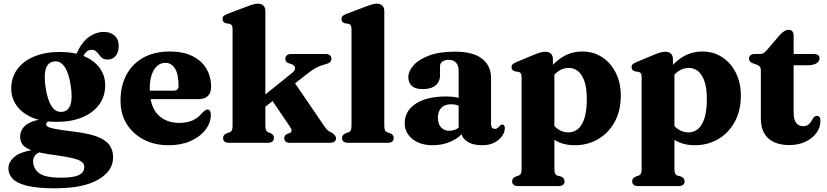

<svg xmlns="http://www.w3.org/2000/svg" viewBox="-20 -769 4456 1034"><path d="M373.8 -60.6Q304.6 -69 274 -75.3Q243.4 -81.7 235.8 -87.5Q228.2 -93.3 228.2 -99.1Q228.2 -105.4 233.4 -110.7Q238.6 -116 250.5 -120.9L242.6 -129.9Q183.4 -126.8 149.9 -112.7Q116.4 -98.7 102.4 -77.8Q88.4 -56.9 88.4 -32.3Q88.4 -6.5 103.3 11.7Q118.1 30 158.2 43Q198.3 56.1 274.4 66.1Q336.1 74.4 370.9 82.8Q405.7 91.3 419.9 102.3Q434.1 113.4 434.1 129.7Q434.1 148.3 422.2 161.4Q410.3 174.4 382.7 181.2Q355.1 187.9 307.1 187.9Q223.8 187.9 191 163.6Q158.3 139.2 158.3 98.2Q158.3 81.6 169.5 67.5Q180.8 53.4 201.8 48.1L195.9 32.8Q98.6 44 62 72.3Q25.3 100.6 25.3 137.6Q25.3 169.3 48.1 193.5Q70.8 217.8 125.7 231.4Q180.6 245 276.4 245Q429 245 509 198.3Q589.1 151.6 589.1 78.8Q589.1 37.9 568 10.3Q546.9 -17.4 499.7 -34.4Q452.6 -51.4 373.8 -60.6ZM374 -439 413.4 -435.1Q430.6 -473.6 442.4 -487.1Q454.2 -500.6 471.7 -500.6Q488.2 -500.6 497.3 -492.7Q506.4 -484.9 513.5 -474.4Q520.7 -463.9 530.8 -456Q540.9 -448.2 559.7 -448.2Q586.6 -448.2 602.9 -468.2Q619.3 -488.2 619.3 -521Q619.3 -557.5 597 -577.3Q574.8 -597.1 539.6 -597.1Q495.7 -597.1 456.6 -568Q417.5 -538.9 391.6 -478.7ZM546.6 -310Q546.6 -361 517.8 -401.5Q489 -442.1 434.5 -465.6Q380.1 -489.2 302.7 -489.2Q222.3 -489.2 163.3 -464.4Q104.3 -439.7 72.4 -395.2Q40.5 -350.8 40.5 -291.9Q40.5 -241.4 69.3 -200.6Q98.1 -159.8 152.8 -136.2Q207.5 -112.7 284.4 -112.7Q365.2 -112.7 424 -137.4Q482.8 -162.2 514.7 -206.7Q546.6 -251.2 546.6 -310ZM271.7 -438.2Q305.3 -442.2 327.9 -409.3Q350.5 -376.5 360.9 -308.2Q371.3 -240.8 359.7 -205.6Q348.1 -170.5 315 -166.5Q292.9 -164.1 275.2 -177.7Q257.6 -191.3 245.3 -221.3Q233 -251.3 225.8 -296.5Q219 -341.6 221.8 -372.2Q224.6 -402.7 237.2 -419.3Q249.9 -435.8 271.7 -438.2Z M1116.9 -300.3Q1116.9 -269.2 1099.6 -252.3Q1082.4 -235.3 1049.9 -235.3H745.6V-280.8H914.8Q941.5 -280.8 941.5 -305.5Q941.5 -369.7 922.2 -400.2Q902.9 -430.6 870.7 -430.6Q846.3 -430.6 827.3 -414.7Q808.3 -398.8 797.3 -367.7Q786.4 -336.7 786.4 -291.5Q786.4 -197.7 829.6 -152.4Q872.9 -107.1 946 -107.1Q984.5 -107.1 1014.6 -119.5Q1044.8 -131.9 1067.2 -159.4Q1079 -170.9 1085.4 -174.9Q1091.9 -179 1098.3 -179Q1107.3 -179 1111.5 -170.3Q1115.7 -161.7 1115.6 -149.3Q1114.6 -106 1085.5 -68.8Q1056.4 -31.6 1005.6 -9.2Q954.9 13.2 888.2 13.2Q813.7 13.2 755.1 -16.8Q696.5 -46.8 662.8 -100.8Q629.1 -154.8 629.1 -227.1Q629.1 -305.9 660.5 -365.3Q691.9 -424.8 751.4 -458.2Q810.9 -491.6 894.3 -491.6Q966.5 -491.6 1016.2 -466.9Q1065.9 -442.3 1091.4 -399.2Q1116.9 -356.1 1116.9 -300.3Z M1213.5 0Q1196.3 0 1188.9 -6.8Q1181.5 -13.7 1181.5 -25.6Q1181.5 -34.4 1186.3 -40.8Q1191 -47.3 1201.6 -51.5L1216.8 -56.6Q1225.1 -59.9 1228.8 -67.6Q1232.5 -75.3 1232.5 -93.2V-611.9Q1232.5 -626.4 1228.4 -632.6Q1224.3 -638.8 1215.7 -640.8L1197.1 -643.6Q1187.2 -646.4 1182.8 -652Q1178.4 -657.5 1178.4 -666.1Q1178.4 -676.3 1184.2 -682.4Q1189.9 -688.5 1205.7 -694.5L1307.1 -732.9Q1329.4 -741.5 1343.2 -745.3Q1357.1 -749.2 1369.8 -749.2Q1389.1 -749.2 1399.1 -738.3Q1409.1 -727.5 1409.1 -710.4V-93.3Q1409.1 -75.4 1412.8 -67.8Q1416.5 -60.2 1424.8 -56.6L1438.8 -51.2Q1455.1 -43.1 1455.1 -27.2Q1455.1 0 1421.6 0ZM1356.8 -218.1 1553.7 -376.9Q1570.7 -390.5 1569.2 -403.8Q1567.7 -417.1 1548.8 -423.9L1533.7 -428.9Q1523.9 -432.7 1520.2 -438.2Q1516.6 -443.7 1516.6 -452.6Q1516.6 -464.6 1525.1 -471.4Q1533.6 -478.2 1548.1 -478.2H1733Q1747.8 -478.2 1756.3 -471.5Q1764.8 -464.9 1764.8 -453.7Q1764.8 -442.5 1757.9 -435Q1751.1 -427.5 1728.4 -421.7Q1702.5 -415.1 1681 -403.3Q1659.5 -391.5 1627.7 -366.2L1377.7 -169.5ZM1548.3 -350.8 1728 -87.3Q1738 -73.3 1745.8 -66.6Q1753.7 -60 1766.5 -54.1Q1777.6 -47.5 1783.6 -40Q1789.7 -32.5 1789.7 -23.7Q1789.7 -12.9 1781.2 -6.4Q1772.7 0 1758.3 0H1539Q1526.1 0 1518.4 -6.8Q1510.7 -13.7 1510.7 -25.2Q1510.7 -32.8 1514.1 -37.9Q1517.6 -43.1 1525.8 -47.3L1538.5 -52.3Q1549.4 -56.4 1550.3 -64.7Q1551.1 -73 1538.4 -91.4L1432.7 -247.1Z M2049.6 -710.4V-93.3Q2049.6 -75.4 2053.3 -67.6Q2057 -59.8 2065.3 -56.6L2080.1 -51.6Q2090.8 -47.4 2095.6 -40.9Q2100.4 -34.5 2100.4 -25.6Q2100.4 -13.7 2092.5 -6.8Q2084.6 0 2067.3 0H1854.9Q1837.7 0 1829.9 -6.8Q1822 -13.7 1822 -25.6Q1822 -34.4 1826.8 -40.8Q1831.5 -47.3 1842.1 -51.5L1857.3 -56.6Q1865.6 -59.9 1869.3 -67.6Q1873 -75.3 1873 -93.2V-611.9Q1873 -626.4 1868.9 -632.6Q1864.8 -638.8 1856.2 -640.8L1837.6 -643.6Q1827.7 -646.4 1823.3 -652Q1818.9 -657.5 1818.9 -666.1Q1818.9 -676.3 1824.7 -682.4Q1830.4 -688.5 1846.2 -694.5L1947.6 -732.9Q1971.1 -741.9 1984.7 -745.5Q1998.4 -749.2 2008.7 -749.2Q2029.2 -749.2 2039.4 -738.3Q2049.6 -727.5 2049.6 -710.4Z M2462.7 -66.3V-77.3L2449.9 -78.7V-389.1Q2449.9 -416.2 2435.8 -431.5Q2421.7 -446.9 2396.7 -446.9Q2375.4 -446.9 2362.5 -437.5Q2349.7 -428.1 2349.7 -413.8V-364.4Q2349.7 -328.3 2325.2 -308.7Q2300.8 -289 2255.8 -289Q2217.3 -289 2198.2 -306.1Q2179 -323.1 2179 -353.2Q2179 -385.5 2207.1 -417.2Q2235.1 -448.9 2290.6 -469.8Q2346.1 -490.8 2429 -490.8Q2528.1 -490.8 2576.3 -452.7Q2624.5 -414.7 2624.5 -349.5V-100Q2624.5 -88.3 2629.7 -81.6Q2635 -75 2645.3 -75Q2655.1 -75 2660.4 -79.9Q2665.7 -84.8 2670 -89.6Q2673.2 -93 2676.6 -95.4Q2680 -97.9 2684.7 -97.9Q2692.1 -97.9 2695.4 -92.4Q2698.8 -87 2698.8 -78.5Q2698.8 -59 2684.8 -37.7Q2670.9 -16.5 2643.3 -1.6Q2615.8 13.2 2575 13.2Q2524.8 13.2 2493.8 -8.7Q2462.7 -30.7 2462.7 -66.3ZM2159.5 -105.7Q2159.5 -171.2 2218.6 -210.3Q2277.6 -249.5 2383.7 -249.5Q2414.7 -249.5 2438.8 -244.7Q2463 -240 2479.6 -231.7L2465.6 -193.5Q2451.7 -200.4 2438.2 -203.9Q2424.8 -207.5 2408.9 -207.5Q2376 -207.5 2357.1 -188.8Q2338.3 -170.1 2338.3 -136.1Q2338.3 -101.4 2355.2 -83.1Q2372.2 -64.8 2399.4 -64.8Q2420.2 -64.8 2439 -74.4Q2457.9 -84 2469.7 -99.4L2481.2 -64.8Q2455.3 -27.6 2409.2 -7.2Q2363.1 13.2 2311 13.2Q2243.2 13.2 2201.4 -20.2Q2159.5 -53.7 2159.5 -105.7Z M2957.6 -451.5V-401.2L2965.6 -385.6V139.7Q2965.6 157.6 2969.3 165.5Q2973 173.3 2981.3 176.3L3000 181.4Q3010.7 185.5 3015.5 192Q3020.3 198.5 3020.3 207.4Q3020.3 219.3 3012.4 226.2Q3004.5 233 2987.2 233H2770.9Q2753.7 233 2745.9 226.2Q2738 219.3 2738 207.4Q2738 198.6 2742.8 192.2Q2747.5 185.7 2758.1 181.5L2773.3 176.4Q2781.6 173.2 2785.3 165.5Q2789 157.7 2789 139.8V-353Q2789 -367.5 2784.9 -373.7Q2780.8 -379.9 2772.2 -381.9L2753.6 -384.7Q2743.7 -387.5 2739.3 -393.1Q2734.9 -398.6 2734.9 -407.2Q2734.9 -417.4 2740.7 -422.9Q2746.4 -428.4 2762.2 -435.2L2855.6 -474Q2877.1 -483 2891.1 -486.6Q2905.1 -490.3 2916.3 -490.3Q2937.2 -490.3 2947.4 -479.4Q2957.6 -468.6 2957.6 -451.5ZM2932.3 -318.9 2903.1 -350.4Q2944.6 -416.6 2997.3 -454.1Q3050.1 -491.6 3116.2 -491.6Q3175.6 -491.6 3222.4 -461.2Q3269.2 -430.8 3296.2 -377.2Q3323.3 -323.7 3323.3 -253.8Q3323.3 -173.1 3290.5 -113Q3257.8 -53 3201.5 -19.9Q3145.2 13.2 3074.9 13.2Q3014.7 13.2 2968.8 -13.8Q2923 -40.7 2891.5 -93.8L2936.2 -127Q2960.2 -89.9 2985.9 -72.9Q3011.6 -55.9 3041.4 -55.9Q3070.3 -55.9 3092.7 -74.5Q3115 -93.1 3127.6 -132.8Q3140.2 -172.6 3140.2 -235.4Q3140.2 -293.9 3127.5 -330.9Q3114.8 -367.9 3093 -385.6Q3071.1 -403.3 3042.7 -403.3Q3010.8 -403.3 2983.3 -383Q2955.9 -362.6 2932.3 -318.9Z M3604.1 -451.5V-401.2L3612.1 -385.6V139.7Q3612.1 157.6 3615.8 165.5Q3619.5 173.3 3627.8 176.3L3646.5 181.4Q3657.2 185.5 3662 192Q3666.8 198.5 3666.8 207.4Q3666.8 219.3 3658.9 226.2Q3651 233 3633.7 233H3417.4Q3400.2 233 3392.4 226.2Q3384.5 219.3 3384.5 207.4Q3384.5 198.6 3389.3 192.2Q3394 185.7 3404.6 181.5L3419.8 176.4Q3428.1 173.2 3431.8 165.5Q3435.5 157.7 3435.5 139.8V-353Q3435.5 -367.5 3431.4 -373.7Q3427.3 -379.9 3418.7 -381.9L3400.1 -384.7Q3390.2 -387.5 3385.8 -393.1Q3381.4 -398.6 3381.4 -407.2Q3381.4 -417.4 3387.2 -422.9Q3392.9 -428.4 3408.7 -435.2L3502.1 -474Q3523.6 -483 3537.6 -486.6Q3551.6 -490.3 3562.8 -490.3Q3583.7 -490.3 3593.9 -479.4Q3604.1 -468.6 3604.1 -451.5ZM3578.8 -318.9 3549.6 -350.4Q3591.1 -416.6 3643.8 -454.1Q3696.6 -491.6 3762.7 -491.6Q3822.1 -491.6 3868.9 -461.2Q3915.7 -430.8 3942.7 -377.2Q3969.8 -323.7 3969.8 -253.8Q3969.8 -173.1 3937 -113Q3904.3 -53 3848 -19.9Q3791.7 13.2 3721.4 13.2Q3661.2 13.2 3615.3 -13.8Q3569.5 -40.7 3538 -93.8L3582.7 -127Q3606.7 -89.9 3632.4 -72.9Q3658.1 -55.9 3687.9 -55.9Q3716.8 -55.9 3739.2 -74.5Q3761.5 -93.1 3774.1 -132.8Q3786.7 -172.6 3786.7 -235.4Q3786.7 -293.9 3774 -330.9Q3761.3 -367.9 3739.5 -385.6Q3717.6 -403.3 3689.2 -403.3Q3657.3 -403.3 3629.8 -383Q3602.4 -362.6 3578.8 -318.9Z M4055.2 -420.9 4035.8 -427.5Q4024.2 -431.7 4019 -437.9Q4013.7 -444.1 4013.7 -452.8Q4013.7 -465.1 4022.1 -471.6Q4030.4 -478.2 4043.9 -478.2H4072.8Q4083.6 -478.2 4091.9 -482.9Q4100.1 -487.7 4110.9 -500.2L4178.4 -579.4Q4191.9 -594.3 4203.9 -601.4Q4215.9 -608.5 4227.3 -608.5Q4239.9 -608.5 4247 -600.3Q4254.1 -592.2 4254.1 -576.9V-162.7Q4254.1 -126.9 4267.2 -108.2Q4280.3 -89.5 4304.4 -89.5Q4323.2 -89.5 4333.4 -97.9Q4343.7 -106.3 4349.8 -117.2Q4355.9 -128.1 4362.3 -136.5Q4368.7 -144.9 4379.3 -144.9Q4388.1 -144.9 4393.2 -138.8Q4398.4 -132.8 4398.4 -118.4Q4398.4 -82.9 4376.9 -53.2Q4355.4 -23.5 4317.6 -5.6Q4279.8 12.2 4231.4 12.2Q4158.6 12.2 4118.1 -23.5Q4077.5 -59.3 4077.5 -131.7V-389.5Q4077.5 -403.3 4072.3 -409.8Q4067.1 -416.3 4055.2 -420.9ZM4189.6 -417.5V-478.2H4363.8Q4377.6 -478.2 4385.6 -472.4Q4393.6 -466.6 4393.6 -455.7Q4393.6 -439.5 4377.7 -428.5Q4361.8 -417.5 4325.8 -417.5Z"/></svg>

Font: Fraunces
Style: Regular
Weight: 900
Version: Version 1.000;[b76b70a41]